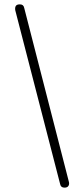

<svg xmlns="http://www.w3.org/2000/svg" viewBox="-20 -729 387 881"><path d="M276 132Q259 132 256 116L50 -682Q48 -695 52.8 -702Q57.5 -709 71 -709Q88 -709 91 -693L296 105Q299 116 294 124Q289 132 276 132Z"/></svg>

Font: Jura Light Light
Style: Regular
Weight: 300
Version: Version 5.106